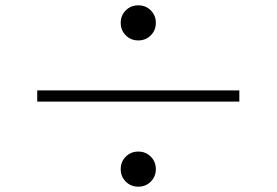

<svg xmlns="http://www.w3.org/2000/svg" viewBox="-20 -729 1040 722"><path d="M434 -643Q434 -671 453 -690Q472 -709 500 -709Q528 -709 547 -690Q566 -671 566 -643Q566 -615 547 -596Q528 -577 500 -577Q472 -577 453 -596Q434 -615 434 -643ZM880 -347H120V-389H880ZM434 -93Q434 -121 453 -140Q472 -159 500 -159Q528 -159 547 -140Q566 -121 566 -93Q566 -65 547 -46Q528 -27 500 -27Q472 -27 453 -46Q434 -65 434 -93Z"/></svg>

Font: Noto Serif JP ExtraLight
Style: Regular
Weight: 200
Designer: Ryoko NISHIZUKA  (kana & ideographs); Frank Grießhammer (Latin, Greek & Cyrillic); Wenlong ZHANG  (bopomofo); Sandoll Co
Foundry: Adobe
Version: Version 2.002-H1;hotconv 1.1.0;makeotfexe 2.6.0